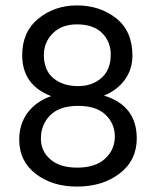

<svg xmlns="http://www.w3.org/2000/svg" viewBox="-20 -681 576 709"><path d="M485 -170Q485 -89 422 -40.5Q359 8 264 8Q173 8 112 -39Q51 -86 51 -165Q51 -224 82.5 -265.5Q114 -307 169 -326Q62 -367 62 -477Q62 -564 122 -612.5Q182 -661 264 -661Q349 -661 409 -613.5Q469 -566 469 -476Q469 -425 441 -386.5Q413 -348 364 -328Q485 -291 485 -170ZM131 -169Q131 -123 166 -92.5Q201 -62 265 -62Q332 -62 368 -95Q404 -128 404 -177Q404 -225 369 -258Q334 -291 265 -290Q198 -289 164.5 -254.5Q131 -220 131 -169ZM142 -478Q142 -421 177.5 -392Q213 -363 268 -363Q321 -363 355 -393.5Q389 -424 389 -479Q389 -527 357 -559Q325 -591 264 -591Q208 -591 175 -558Q142 -525 142 -478Z"/></svg>

Font: Hind Vadodara
Style: Regular
Weight: 400
Designer: Hitesh Malaviya
Foundry: Indian Type Foundry
Version: Version 1.001;PS 1.0;hotconv 1.0.86;makeotf.lib2.5.63406; tt